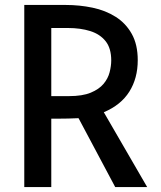

<svg xmlns="http://www.w3.org/2000/svg" viewBox="-20 -755 650 775"><path d="M78 0V-735H245Q301 -735 353.5 -724Q406 -713 447 -687Q488 -661 512 -618Q536 -575 536 -512Q536 -439 502 -385Q468 -331 399 -302L574 0H445L297 -278Q280 -277 255.5 -276.5Q231 -276 215 -276H187V0ZM187 -367H258Q313 -367 346.5 -381Q380 -395 398 -416.5Q416 -438 422.5 -463.5Q429 -489 429 -511Q429 -560 406.5 -588.5Q384 -617 344.5 -629.5Q305 -642 254 -642H187Z"/></svg>

Font: Alata
Style: Regular
Weight: 400
Designer: Spyros Zevelakis, Eben Sorkin
Foundry: Spyros Zevelakis
Version: Version 1.005; ttfautohint (v1.8.4.7-5d5b)